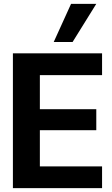

<svg xmlns="http://www.w3.org/2000/svg" viewBox="-20 -977 579 997"><path d="M47 0V-700H510V-587H187V-410H480V-301H187V-113H510V0ZM259 -759 349 -957H480L357 -759Z"/></svg>

Font: Host Grotesk ExtraBold
Style: Regular
Weight: 800
Designer: Doğukan Karapınar
Foundry: Element Type
Version: Version 1.003; ttfautohint (v1.8.4.7-5d5b)